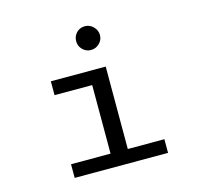

<svg xmlns="http://www.w3.org/2000/svg" viewBox="-97 -771 945 882"><g transform="rotate(-15 375.0 -330.5)"><path d="M153 0V-65H341V-391H162V-457H423V-65H597V0ZM378 -548Q355 -548 338.5 -564.5Q322 -581 322 -604Q322 -628 338 -644.5Q354 -661 378 -661Q401 -661 418 -644Q435 -627 435 -604Q435 -581 418 -564.5Q401 -548 378 -548Z"/></g></svg>

Font: Inconsolata ExtraExpanded Thin
Style: Regular
Weight: 100
Width: 8
Monospace: yes
Designer: Raph Levien, Cyreal, Brenton Simpson
Foundry: Raph Levien, Cyreal, Google
Version: Version 3.100; ttfautohint (v1.8.4.7-5d5b)